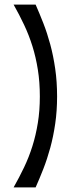

<svg xmlns="http://www.w3.org/2000/svg" viewBox="-20 -747 324 826"><path d="M38.6 59.1Q63 16.1 83.7 -27.3Q104.5 -70.8 119.4 -118.2Q134.3 -165.5 142.8 -218.3Q151.4 -271 151.4 -332Q151.4 -394 142.8 -447.5Q134.3 -501 119.4 -548.6Q104.5 -596.2 83.7 -640.1Q63 -684.1 38.6 -727.1H133.3Q149.9 -689.5 166.5 -647Q183.1 -604.5 196.3 -555.7Q209.5 -506.8 217.5 -451.2Q225.6 -395.5 225.6 -332Q225.6 -269.5 217.5 -214.6Q209.5 -159.7 196.3 -111.3Q183.1 -63 166.5 -20.5Q149.9 22 133.3 59.1Z"/></svg>

Font: Crushed
Style: Regular
Weight: 400
Width: 3
Designer: Astigmatic (AOETI)
Foundry: Astigmatic (AOETI)
Version: Version 001.001